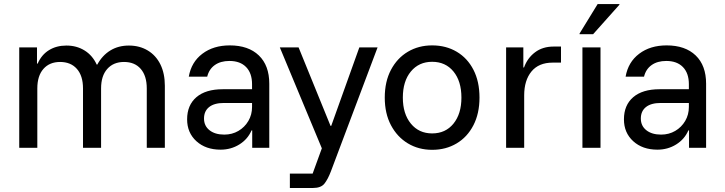

<svg xmlns="http://www.w3.org/2000/svg" viewBox="-20 -736 3608 956"><path d="M75.8 0V-500H164.2V-419.2H167.5Q186.7 -463.3 223.8 -486.2Q260.8 -509.2 310.8 -509.2Q361.7 -509.2 401.2 -484.6Q440.8 -460 461.7 -414.2H464.2Q489.2 -460 529.2 -484.6Q569.2 -509.2 621.7 -509.2Q675 -509.2 715.8 -484.6Q756.7 -460 778.8 -415Q800.8 -370 800.8 -309.2V0H710.8V-295.8Q710.8 -358.3 680.8 -392.9Q650.8 -427.5 597.5 -427.5Q545 -427.5 514.2 -392.9Q483.3 -358.3 483.3 -295.8V0H393.3V-295.8Q393.3 -358.3 362.9 -392.9Q332.5 -427.5 279.2 -427.5Q226.7 -427.5 196.2 -392.9Q165.8 -358.3 165.8 -295.8V0Z M1078.3 9.2Q1004.2 9.2 957.9 -32.9Q911.7 -75 911.7 -141.7Q911.7 -212.5 957.9 -252.1Q1004.2 -291.7 1089.2 -291.7H1235V-316.7Q1235 -371.7 1205.4 -402.1Q1175.8 -432.5 1122.5 -432.5Q1078.3 -432.5 1049.6 -412.1Q1020.8 -391.7 1011.7 -354.2H920Q932.5 -426.7 987.5 -468.3Q1042.5 -510 1124.2 -510Q1216.7 -510 1268.8 -460Q1320.8 -410 1320.8 -319.2V0H1235.8V-86.7H1232.5Q1213.3 -42.5 1171.7 -16.7Q1130 9.2 1078.3 9.2ZM1096.7 -65.8Q1135.8 -65.8 1167.1 -84.2Q1198.3 -102.5 1216.7 -133.8Q1235 -165 1235 -203.3V-223.3H1095Q1046.7 -223.3 1021.2 -202.9Q995.8 -182.5 995.8 -145.8Q995.8 -109.2 1023.3 -87.5Q1050.8 -65.8 1096.7 -65.8Z M1423.3 200V128.3H1536.7L1582.5 2.5L1373.3 -500H1466.7L1625.8 -109.2H1629.2L1769.2 -500H1860L1671.7 0L1627.5 117.5Q1612.5 156.7 1595.4 178.3Q1578.3 200 1538.3 200Z M2131.7 10Q2064.2 10 2010.8 -22.1Q1957.5 -54.2 1926.7 -112.5Q1895.8 -170.8 1895.8 -250Q1895.8 -330 1926.7 -388.3Q1957.5 -446.7 2010.8 -478.3Q2064.2 -510 2131.7 -510Q2200.8 -510 2254.2 -478.3Q2307.5 -446.7 2337.5 -388.3Q2367.5 -330 2367.5 -250Q2367.5 -170.8 2337.1 -112.1Q2306.7 -53.3 2253.3 -21.7Q2200 10 2131.7 10ZM2131.7 -71.7Q2198.3 -71.7 2237.9 -120.4Q2277.5 -169.2 2277.5 -250Q2277.5 -331.7 2237.9 -380Q2198.3 -428.3 2131.7 -428.3Q2065.8 -428.3 2025.8 -380Q1985.8 -331.7 1985.8 -250Q1985.8 -169.2 2025.8 -120.4Q2065.8 -71.7 2131.7 -71.7Z M2500 0V-500H2585.8V-400H2589.2Q2605.8 -446.7 2643.8 -475.4Q2681.7 -504.2 2736.7 -504.2H2773.3V-424.2H2731.7Q2662.5 -424.2 2626.2 -380Q2590 -335.8 2590 -260.8V0Z M2880 0V-500H2970V0ZM2865.8 -565.8V-569.2L2955.8 -715.8H3064.2V-712.5L2933.3 -565.8Z M3253.3 9.2Q3179.2 9.2 3132.9 -32.9Q3086.7 -75 3086.7 -141.7Q3086.7 -212.5 3132.9 -252.1Q3179.2 -291.7 3264.2 -291.7H3410V-316.7Q3410 -371.7 3380.4 -402.1Q3350.8 -432.5 3297.5 -432.5Q3253.3 -432.5 3224.6 -412.1Q3195.8 -391.7 3186.7 -354.2H3095Q3107.5 -426.7 3162.5 -468.3Q3217.5 -510 3299.2 -510Q3391.7 -510 3443.8 -460Q3495.8 -410 3495.8 -319.2V0H3410.8V-86.7H3407.5Q3388.3 -42.5 3346.7 -16.7Q3305 9.2 3253.3 9.2ZM3271.7 -65.8Q3310.8 -65.8 3342.1 -84.2Q3373.3 -102.5 3391.7 -133.8Q3410 -165 3410 -203.3V-223.3H3270Q3221.7 -223.3 3196.2 -202.9Q3170.8 -182.5 3170.8 -145.8Q3170.8 -109.2 3198.3 -87.5Q3225.8 -65.8 3271.7 -65.8Z"/></svg>

Font: Funnel Sans Light
Style: Regular
Weight: 400
Version: Version 1.000